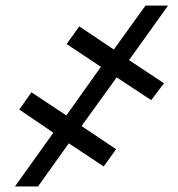

<svg xmlns="http://www.w3.org/2000/svg" viewBox="-20 -675 643 695"><path d="M402.3 -394.9 275.2 -218.8 400.2 -134.9 355.5 -72.4 229 -156.2 117.5 0H34.1L173.3 -194.6L49.7 -278.4L93.8 -340.9L220.2 -257.1L345.2 -433.2L221.2 -515.6L267 -579.5L392 -495.7L506.7 -654.8H588.4L447.1 -457.4L573.5 -373.6L527.3 -312.5Z"/></svg>

Font: Inter UI Extra Light
Style: Italic
Weight: 200
Italic angle: -9.39999°
Designer: Rasmus Andersson
Foundry: rsms
Version: 3.2;8d6f07862